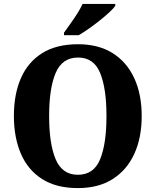

<svg xmlns="http://www.w3.org/2000/svg" viewBox="-20 -951 795 981"><path d="M378 10Q268 10 195.5 -36Q123 -82 87 -165Q51 -248 51 -359Q51 -470 87 -552Q123 -634 195.5 -679.5Q268 -725 379 -725Q483 -725 555.5 -679.5Q628 -634 666 -551.5Q704 -469 704 -358Q704 -247 666 -164.5Q628 -82 555.5 -36Q483 10 378 10ZM378 -58Q459 -58 491.5 -137Q524 -216 524 -358Q524 -500 491.5 -578.5Q459 -657 379 -657Q298 -657 264.5 -578.5Q231 -500 231 -358Q231 -216 264.5 -137Q298 -58 378 -58ZM307 -784Q321 -804 339.5 -829.5Q358 -855 375 -882Q392 -909 402 -931H569V-921Q560 -908 539 -888.5Q518 -869 490.5 -847Q463 -825 434.5 -805Q406 -785 382 -771H307Z"/></svg>

Font: Noto Serif Ethiopic SemiCondensed ExtraBold
Style: Regular
Weight: 800
Width: 4
Designer: Monotype Design Team
Foundry: Monotype Imaging Inc.
Version: Version 2.102; ttfautohint (v1.8.4.7-5d5b)